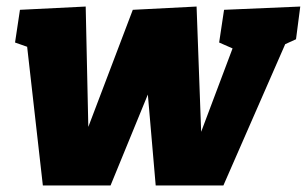

<svg xmlns="http://www.w3.org/2000/svg" viewBox="-20 -565 938 587"><path d="M111 2 63 -422 26 -435 41 -535 242 -545 250 -177 386 -535 581 -545 595 -162 691 -417 650 -435 665 -535 898 -545 885 -445 852 -430 663 2H456L432 -276L318 2Z"/></svg>

Font: Bitter Black
Style: Italic
Weight: 900
Italic angle: -9°
Designer: Sol Matas, and Bitter project Authors
Foundry: Sol Matas
Version: Version 2.001